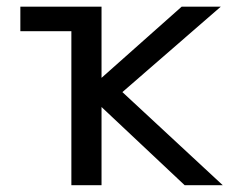

<svg xmlns="http://www.w3.org/2000/svg" viewBox="-20 -544 708 566"><path d="M190.4 -452.1H40V-524.4H279.3V-314.5L515.6 -524.4H630.9L340.8 -272.5L636.7 2H524.4L279.3 -228.5V2H190.4Z"/></svg>

Font: Nasu
Style: Regular
Weight: 400
Designer: Ryoko NISHIZUKA (kana &amp; ideographs); Paul D. Hunt (Latin, Greek &amp; Cyrillic); Wenlong ZHANG (bopomofo); Sandoll C
Version: Version 2014.1215